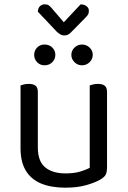

<svg xmlns="http://www.w3.org/2000/svg" viewBox="-20 -855 590 888"><path d="M75 -169V-260H155V-173Q155 -109 189 -81Q223 -53 283 -53Q323 -53 351 -61.5Q379 -70 395 -79V-260H475V-82Q475 -61 469.5 -48.5Q464 -36 443 -24Q421 -11 380 1Q339 13 282 13Q216 13 169.5 -6.5Q123 -26 99 -66.5Q75 -107 75 -169ZM475 -208H395V-460Q400 -462 410.5 -464.5Q421 -467 432 -467Q454 -467 464.5 -458.5Q475 -450 475 -430ZM155 -208H75V-460Q80 -462 90.5 -464.5Q101 -467 113 -467Q134 -467 144.5 -458.5Q155 -450 155 -430ZM236 -601Q236 -582 222 -567.5Q208 -553 186 -553Q165 -553 151.5 -567.5Q138 -582 138 -601Q138 -621 151.5 -635Q165 -649 186 -649Q208 -649 222 -635Q236 -621 236 -601ZM409 -601Q409 -582 394.5 -567.5Q380 -553 359 -553Q339 -553 324.5 -567.5Q310 -582 310 -601Q310 -621 324.5 -635Q339 -649 359 -649Q380 -649 394.5 -635Q409 -621 409 -601ZM243 -708 155 -801Q156 -818 165 -826.5Q174 -835 187 -835Q199 -835 206 -830Q213 -825 222 -814L275 -752L353 -835Q372 -834 381.5 -825.5Q391 -817 391 -806Q391 -793 386.5 -786.5Q382 -780 371 -769L309 -706Q301 -697 293 -694Q285 -691 277 -691Q267 -691 259 -696Q251 -701 243 -708Z"/></svg>

Font: Baloo Paaji 2
Style: Regular
Weight: 400
Designer: Shuchita Grover, Noopur Datye and Ek Type
Foundry: Ek Type
Version: Version 1.700